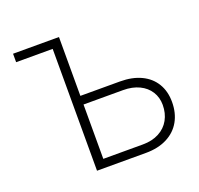

<svg xmlns="http://www.w3.org/2000/svg" viewBox="-123 -843 1017 979"><g transform="rotate(-20 385.0 -353.5)"><path d="M43.9 -707H293V-387.7H507.8Q574.2 -387.7 622.3 -364.7Q670.4 -341.8 696 -299.3Q721.7 -256.8 721.7 -199.2Q721.7 -139.2 696.3 -94.2Q670.9 -49.3 622.6 -24.7Q574.2 0 507.8 0H242.2V-661.1H43.9ZM507.8 -45.9Q558.6 -45.9 595.7 -65.7Q632.8 -85.4 652.3 -120.6Q671.9 -155.8 671.9 -201.2Q671.9 -241.7 651.9 -273.4Q631.8 -305.2 594.7 -323Q557.6 -340.8 507.8 -340.8H293V-45.9Z"/></g></svg>

Font: Pretendard Std ExtraLight
Style: Regular
Weight: 200
Designer: Base glyphs from Inter by Rasmus Andersson; Hangeul glyphs from Noto Sans CJK(Source Han Sans) by Jang Soo-young and Kan
Foundry: Kil Hyung-jin
Version: Version 1.309